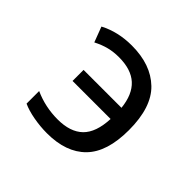

<svg xmlns="http://www.w3.org/2000/svg" viewBox="-137 -705 874 874"><g transform="rotate(45 300.0 -268.0)"><path d="M516 -264Q516 -123 450.5 -56.5Q385 10 262 10Q219 10 175 2Q131 -6 101 -20V-101Q172 -69 252 -69Q333 -69 375 -110Q417 -151 421 -241H176V-312H420Q412 -390 370 -428.5Q328 -467 249 -467Q215 -467 185 -459.5Q155 -452 122 -435L94 -509Q164 -546 253 -546Q376 -546 446 -478.5Q516 -411 516 -264Z"/></g></svg>

Font: Noto Sans Mono UI
Style: Regular
Weight: 400
Monospace: yes
Designer: Monotype Design team
Foundry: Monotype Imaging Inc.
Version: Version 1.000